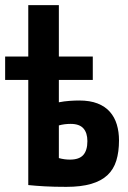

<svg xmlns="http://www.w3.org/2000/svg" viewBox="-25 -720 499 747"><path d="M-5 -500H85V-700H204V-500H336V-409H204V-322Q224 -326 245 -327.5Q266 -329 283 -329Q325 -329 354.5 -317.5Q384 -306 402.5 -285Q421 -264 429.5 -235.5Q438 -207 438 -174Q438 -129 427.5 -95Q417 -61 393 -38.5Q369 -16 329.5 -4.5Q290 7 233 7Q185 7 149.5 5Q114 3 85 0V-409H-5ZM204 -105Q225 -99 247 -99Q283 -99 299 -117Q315 -135 315 -171Q315 -203 299.5 -220.5Q284 -238 250 -238Q225 -238 204 -232Z"/></svg>

Font: PT Sans Narrow
Style: Bold
Weight: 700
Width: 3
Designer: A.Korolkova, O.Umpeleva, V.Yefimov
Foundry: ParaType Ltd
Version: Version 2.003W OFL